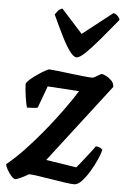

<svg xmlns="http://www.w3.org/2000/svg" viewBox="-66 -815 565 855"><g transform="rotate(5 217.0 -387.5)"><path d="M35 0Q28 0 17 -12Q6 -24 -2.5 -39.5Q-11 -55 -11 -63Q25 -92 66 -135Q107 -178 147.5 -227.5Q188 -277 223.5 -326Q259 -375 284 -415L143 -424L107 -326Q101 -324 87 -323Q73 -322 59 -322Q54 -340 49.5 -369.5Q45 -399 44 -427Q47 -435 60.5 -447Q74 -459 91.5 -471Q109 -483 124 -491.5Q139 -500 144 -500Q151 -500 177 -497Q203 -494 235.5 -490Q268 -486 296.5 -483Q325 -480 337 -480Q342 -480 350.5 -485Q359 -490 367.5 -495Q376 -500 379 -500Q383 -500 396 -494Q409 -488 421.5 -476Q434 -464 434 -447L165 -97L301 -76Q308 -84 318.5 -97Q329 -110 341 -125.5Q353 -141 363.5 -154.5Q374 -168 380 -177Q389 -177 398.5 -172.5Q408 -168 410 -163Q406 -146 394 -119Q382 -92 365.5 -64.5Q349 -37 331.5 -18.5Q314 0 298 0Q285 0 257 -4Q229 -8 196 -13.5Q163 -19 135 -23Q107 -27 94 -27Q78 -17 59.5 -8.5Q41 0 35 0ZM259 -564Q246 -564 228 -588.5Q210 -613 189.5 -654.5Q169 -696 146 -746Q153 -756 159.5 -763.5Q166 -771 178 -775L273 -670L407 -775Q419 -771 426.5 -763Q434 -755 436 -747Q395 -697 359.5 -655Q324 -613 298.5 -588.5Q273 -564 259 -564Z"/></g></svg>

Font: Texturina Medium 12pt
Style: Bold Italic
Weight: 700
Italic angle: -11°
Version: Version 1.002